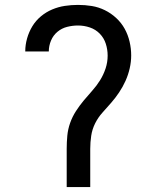

<svg xmlns="http://www.w3.org/2000/svg" viewBox="-20 -763 640 783"><path d="M252 0V-156Q252 -183 254.5 -209.5Q257 -236 266 -261.5Q275 -287 289.5 -309.5Q304 -332 321 -352.5Q338 -373 356 -393Q374 -413 388 -435.5Q402 -458 410.5 -483.5Q419 -509 419 -536Q419 -561 411.5 -584.5Q404 -608 387 -625.5Q370 -643 346.5 -651Q323 -659 298 -659Q276 -659 254 -653.5Q232 -648 214.5 -633.5Q197 -619 188 -597.5Q179 -576 179 -553H83V-554Q83 -580 90.5 -606.5Q98 -633 112 -656Q126 -679 147 -696.5Q168 -714 193 -724.5Q218 -735 244.5 -739Q271 -743 298 -743Q327 -743 354.5 -738.5Q382 -734 407.5 -721.5Q433 -709 454 -689.5Q475 -670 488.5 -645.5Q502 -621 508.5 -593Q515 -565 515 -537Q515 -511 509 -484.5Q503 -458 492 -433.5Q481 -409 466 -386.5Q451 -364 433.5 -344Q416 -324 398 -304Q380 -284 368 -260Q356 -236 352 -209.5Q348 -183 348 -156V0Z"/></svg>

Font: Iosevka Fixed Medium Extended
Style: Regular
Weight: 500
Width: 7
Monospace: yes
Designer: Belleve Invis
Foundry: Belleve Invis
Version: Version 24.1.1; ttfautohint (v1.8.4)